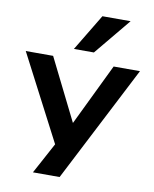

<svg xmlns="http://www.w3.org/2000/svg" viewBox="-101 -850 886 1106"><g transform="rotate(10 342.0 -297.5)"><path d="M169 180 297 -57V57L7 -501H167L347 -139H346L521 -501H675L325 180ZM278 -561 407 -775H572L395 -561Z"/></g></svg>

Font: Nunito Sans 7pt Expanded
Style: Bold
Weight: 700
Width: 7
Designer: Vernon Adams
Foundry: Vernon Adams
Version: Version 3.101;gftools[0.9.27]